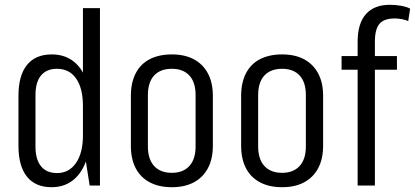

<svg xmlns="http://www.w3.org/2000/svg" viewBox="-20 -774 1731 801"><path d="M195 7Q128 7 92.5 -37Q57 -81 57 -166V-374Q57 -459 92.5 -503Q128 -547 196 -547Q246 -547 282 -521.5Q318 -496 337 -447.5Q356 -399 356 -331V-212Q356 -145 336.5 -95.5Q317 -46 281 -19.5Q245 7 195 7ZM218 -52Q268 -52 297 -94Q326 -136 326 -209V-332Q326 -406 297.5 -446.5Q269 -487 218 -487Q174 -487 151 -459Q128 -431 128 -377V-162Q128 -109 151 -80.5Q174 -52 218 -52ZM326 -179V-740H397V0H354Z M697 7Q643 7 604.5 -13.5Q566 -34 546 -72.5Q526 -111 526 -166V-374Q526 -429 546 -468Q566 -507 604.5 -527Q643 -547 697 -547Q751 -547 789 -526.5Q827 -506 847.5 -467.5Q868 -429 868 -374V-166Q868 -111 847.5 -72.5Q827 -34 789 -13.5Q751 7 697 7ZM697 -53Q744 -53 770 -81.5Q796 -110 796 -163V-377Q796 -431 770 -459Q744 -487 697 -487Q649 -487 623 -459Q597 -431 597 -377V-163Q597 -110 623 -81.5Q649 -53 697 -53Z M1157 7Q1103 7 1064.5 -13.5Q1026 -34 1006 -72.5Q986 -111 986 -166V-374Q986 -429 1006 -468Q1026 -507 1064.5 -527Q1103 -547 1157 -547Q1211 -547 1249 -526.5Q1287 -506 1307.5 -467.5Q1328 -429 1328 -374V-166Q1328 -111 1307.5 -72.5Q1287 -34 1249 -13.5Q1211 7 1157 7ZM1157 -53Q1204 -53 1230 -81.5Q1256 -110 1256 -163V-377Q1256 -431 1230 -459Q1204 -487 1157 -487Q1109 -487 1083 -459Q1057 -431 1057 -377V-163Q1057 -110 1083 -81.5Q1109 -53 1157 -53Z M1472 -600Q1472 -676 1506.5 -715Q1541 -754 1607 -754Q1629 -754 1652.5 -750Q1676 -746 1691 -738L1683 -686Q1673 -691 1657 -694Q1641 -697 1627 -697Q1582 -697 1563 -674.5Q1544 -652 1544 -600V0H1472ZM1405 -540H1636V-483H1405Z"/></svg>

Font: Pathway Extreme Condensed Light
Style: Regular
Weight: 300
Width: 3
Version: Version 1.001;gftools[0.9.26]